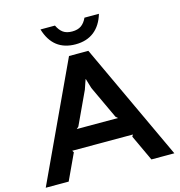

<svg xmlns="http://www.w3.org/2000/svg" viewBox="-142 -1157 1204 1283"><g transform="rotate(-15 460.0 -515.5)"><path d="M316.9 -325.2H602.1L587.9 -337.9L481.9 -564.9L461.9 -631.8H460L437 -564.9L331.1 -337.9ZM526.9 -810.1 904.8 0H746.1L662.1 -180.2L669.9 -192.9H250L257.8 -180.2L173.8 0H15.1L393.1 -810.1ZM559.1 -1030.8H659.2Q636.7 -954.6 585.7 -914.3Q534.7 -874 457 -874Q301.8 -874 254.9 -1030.8H355Q371.6 -996.1 395 -979.5Q418.5 -962.9 457 -962.9Q495.6 -962.9 519.5 -979.7Q543.5 -996.6 559.1 -1030.8Z"/></g></svg>

Font: Sinkin Sans 600 SemiBold
Style: Regular
Weight: 600
Designer: Keith Bates
Foundry: K-Type
Version: Sinkin Sans (version 1.0)  by Keith Bates   •   © 2014   www